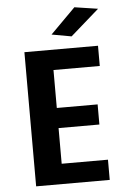

<svg xmlns="http://www.w3.org/2000/svg" viewBox="-60 -954 671 998"><g transform="rotate(-5 275.0 -455.0)"><path d="M87.5 0V-700H471.5V-594.5H230V-396.5H443V-291.5H230V-105.5H471.5V0ZM339 -760.5 236 -779 366.5 -910 488.5 -891.5Z"/></g></svg>

Font: Trispace SemiCondensed SemiBold
Style: Regular
Weight: 600
Width: 4
Designer: Tyler Finck
Foundry: Etcetera Type Company
Version: Version 1.210; ttfautohint (v1.8.3)